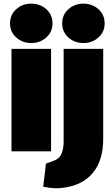

<svg xmlns="http://www.w3.org/2000/svg" viewBox="-20 -815 616 1053"><path d="M438 -579Q389 -579 355 -609.5Q321 -640 321 -687Q321 -734 355 -764.5Q389 -795 437 -795Q486 -795 520 -764.5Q554 -734 554 -687Q554 -640 520 -609.5Q486 -579 438 -579ZM546 -54Q546 63 490.5 131.5Q435 200 332 214Q283 223 217 209L232 82Q284 66 298 54Q329 28 329 -40V-547H546ZM151 -579Q103 -579 69 -609.5Q35 -640 35 -687Q35 -734 69 -764.5Q103 -795 151 -795Q200 -795 234 -764.5Q268 -734 268 -687Q268 -640 234 -609.5Q200 -579 151 -579ZM260 15H43V-547H260Z"/></svg>

Font: Repo
Style: ExtraBlack
Weight: 1000
Designer: Stefan Peev
Foundry: Context Ltd
Version: Version 001.000